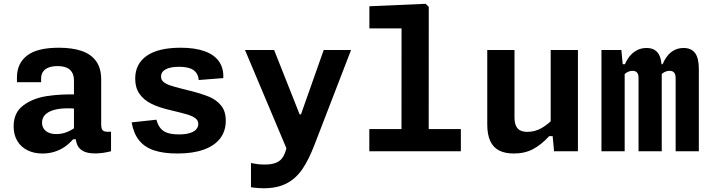

<svg xmlns="http://www.w3.org/2000/svg" viewBox="-20 -798 3760 1013"><path d="M513.9 -378.4V-140.8Q513.9 -124 518.3 -115.6Q522.7 -107.2 533.6 -104.4Q544.5 -101.5 565.8 -103.2V0Q521 11.5 482.3 11.5Q440.3 11.5 417.6 -1.5Q394.8 -14.6 386.5 -36.5Q378.2 -58.3 378.2 -90.3L370.2 -99.7V-372.5Q370.2 -400.1 359.5 -417.2Q348.7 -434.4 329.8 -441.7Q310.8 -449 283.9 -449.3Q257 -449.2 237.6 -442.2Q218.2 -435.2 207.6 -420.5Q197 -405.8 196.9 -383.7L196.8 -364.2H69.4V-390.1Q69.4 -463 122.5 -504.6Q175.7 -546.2 290.5 -546.2Q361.2 -546.2 410.8 -529.3Q460.3 -512.4 487.1 -475.3Q513.9 -438.2 513.9 -378.4ZM339.7 -226.6Q295.1 -226.6 264.4 -217.8Q233.7 -209 217.8 -192.2Q201.8 -175.5 201.8 -151.1Q201.8 -132.4 211 -118.8Q220.1 -105.2 237.1 -97.9Q254.1 -90.6 277.6 -90.6Q307.5 -90.6 335.7 -102.3Q363.9 -114.1 389.5 -135.5L386.8 -63.2H365.6Q345 -39.8 321.7 -23.5Q298.3 -7.2 268.2 2.4Q238.1 12 204.3 12Q159.1 12 124.5 -5.4Q89.8 -22.8 70.9 -55.2Q51.9 -87.5 51.9 -131Q51.9 -203.8 102.6 -241.7Q153.3 -279.7 227.4 -291Q301.4 -302.4 388.8 -299.5L432.3 -214.8Q408.8 -220.1 386.9 -223.3Q364.9 -226.6 339.7 -226.6Z M1158.1 -386 1028.6 -375.8Q1025.2 -411.2 1000.5 -428.4Q975.8 -445.6 925.1 -445.6Q878.9 -445.6 854.3 -432.3Q829.7 -419 829.7 -394Q829.7 -377.5 841.4 -366.8Q853.2 -356.1 875.3 -348.3Q897.5 -340.5 943.7 -328.8Q959.8 -324.8 975.5 -320.8Q1043.7 -303.9 1082.8 -287.6Q1122 -271.3 1146.6 -241.2Q1171.2 -211 1171.2 -161Q1171.2 -107.2 1142 -68.3Q1112.7 -29.5 1055.5 -8.8Q998.3 11.9 916.4 11.9Q841.8 11.9 792.2 -4.9Q742.5 -21.7 713.7 -57.7Q684.8 -93.7 674.5 -152.3L805.4 -166.4Q813.1 -136.7 828.2 -119.8Q843.2 -103 866.1 -96Q888.9 -88.9 924.6 -88.9Q960 -88.9 982.8 -96.4Q1005.6 -103.8 1015.9 -116.2Q1026.2 -128.7 1026.2 -144.1Q1026.2 -162.5 1010.8 -174.1Q995.5 -185.8 968.1 -194Q940.7 -202.2 876.8 -217.4Q818.2 -230.8 778.2 -250.8Q738.2 -270.8 715.8 -303.1Q693.3 -335.4 693.3 -382.9Q693.3 -461 754.2 -503.6Q815 -546.2 933.9 -546.2Q1008 -546.2 1059.1 -527.9Q1110.2 -509.7 1135.5 -473.8Q1160.7 -437.8 1158.1 -386Z M1272.6 -534.2H1426.3L1560.9 -194.5H1567.9L1687.9 -534.2H1832.2L1639.2 -33.9Q1608.8 45.4 1575.1 94.5Q1541.5 143.7 1492.4 169.5Q1443.3 195.3 1371.2 195.3Q1357.2 195.3 1342.9 194.2Q1328.7 193.2 1315.2 191.5Q1309.7 190.9 1304.2 189.9V61.8Q1309.6 63.2 1315.2 64.2Q1330 67.2 1344.7 68.8Q1359.3 70.2 1375.3 70.2Q1411 70.2 1432.9 62Q1454.8 53.8 1466.8 38.8Q1478.8 23.8 1486.2 0.8L1514.8 -92.9L1548.5 -19.5L1520.7 54.5Z M1928.5 -117H2411.5V0H1928.5ZM2098.2 0 2098.6 -681.7 2121.1 -648.3H1928.9V-765L2225.7 -777.9L2242.2 -761.8L2241.8 0Z M2885.5 -534.2H3029.2V0H2903.3L2894.2 -96.7H2885.5ZM2694.5 -534.2V-178.6Q2694.5 -149.9 2702.9 -133Q2711.2 -116.1 2726.3 -109.2Q2741.3 -102.3 2763 -102.3Q2802.8 -102.3 2838.2 -122.7Q2873.6 -143 2907 -179.4V-79.9H2877.8Q2835.8 -34.2 2792.1 -11.1Q2748.5 11.9 2690.9 11.9Q2644.3 11.9 2613.3 -4Q2582.3 -20 2566.6 -53.9Q2550.8 -87.8 2550.8 -141.5V-534.2Z M3275.8 0H3153.3V-534.2H3258.3L3267.5 -437.5H3275.8ZM3349 0V-384.8Q3349 -406.2 3340.9 -415.3Q3332.8 -424.3 3318.2 -424.3Q3299.2 -424.3 3283.2 -413.2Q3267.2 -402 3244.8 -380.4L3241.5 -459.2H3277.3Q3286.8 -481.7 3301.9 -500.9Q3317.1 -520.2 3339.8 -532.5Q3362.4 -544.8 3391.2 -544.8Q3431.7 -544.8 3451.5 -518.2Q3471.4 -491.6 3471.4 -433.9V0ZM3544.7 0V-384.8Q3544.7 -406.2 3536.5 -415.3Q3528.4 -424.3 3513.4 -424.3Q3494.5 -424.3 3478.7 -413.4Q3462.8 -402.4 3440.9 -380.4L3437.6 -459.2H3476.3Q3485.3 -482.1 3499.9 -501.3Q3514.4 -520.6 3536.2 -532.7Q3558.1 -544.8 3586.8 -544.8Q3627.3 -544.8 3647.2 -518.2Q3667.1 -491.6 3667.1 -433.9V0Z"/></svg>

Font: Monaspace Neon Var ExtraLight
Style: Regular
Weight: 200
Designer: Riley Cran and the Lettermatic Team
Version: Version 1.200 (Monaspace Neon Var)